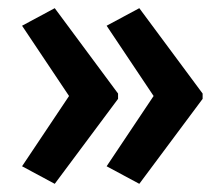

<svg xmlns="http://www.w3.org/2000/svg" viewBox="-20 -504 549 470"><path d="M114 -54 34 -97 149 -269 34 -441 114 -484 269 -275V-262ZM321 -54 241 -97 356 -269 241 -441 321 -484 476 -275V-262Z"/></svg>

Font: Noto Sans Display Medium Narrow
Style: Regular
Weight: 500
Width: 4
Designer: Monotype Design team
Foundry: Monotype Imaging Inc.
Version: Version 1.000